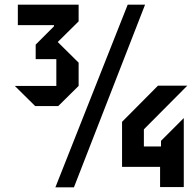

<svg xmlns="http://www.w3.org/2000/svg" viewBox="-20 -798 830 818"><path d="M778 -433 593 -247V-174H666V-198L763 -295V-1H662V-87H500V-279L653 -433ZM315 -432 228 -346H130L43 -432H220V-546H132V-608L210 -686V-691H56V-778H315V-707L226 -619L315 -531ZM598 -778 295 0H216L524 -778Z"/></svg>

Font: Iceberg
Style: Regular
Weight: 400
Designer: Victor Kharyk
Foundry: Cyreal (www.cyreal.org)
Version: Version 1.002